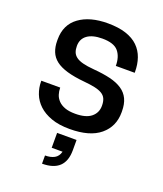

<svg xmlns="http://www.w3.org/2000/svg" viewBox="-140 -634 804 946"><g transform="rotate(20 262.0 -161.5)"><path d="M262 -68Q318 -68 345.5 -90.5Q373 -113 373 -150Q373 -172 366.5 -186.5Q360 -201 345 -210Q330 -219 306.5 -224Q283 -229 250 -232Q196 -237 158.5 -248Q121 -259 98.5 -276.5Q76 -294 66 -319Q56 -344 56 -376V-383Q56 -460 112 -501Q168 -542 262 -542Q318 -542 357.5 -529Q397 -516 421.5 -492Q446 -468 457.5 -435Q469 -402 469 -362V-358H370Q370 -406 346.5 -434Q323 -462 262 -462Q211 -462 183.5 -442Q156 -422 156 -385Q156 -367 161 -353.5Q166 -340 179 -330Q192 -320 215 -314Q238 -308 274 -305Q324 -301 361.5 -292Q399 -283 424.5 -266Q450 -249 462.5 -222.5Q475 -196 475 -158V-152Q475 -78 421 -33Q367 12 262 12Q205 12 165 -2.5Q125 -17 99.5 -41Q74 -65 62 -96Q50 -127 50 -160V-164H149Q149 -145 154.5 -128Q160 -111 173 -97.5Q186 -84 207.5 -76Q229 -68 262 -68ZM313 105Q313 219 193 219V176Q222 176 241.5 165.5Q261 155 268 129H211V51H313Z"/></g></svg>

Font: Cooper Hewitt
Style: Regular
Weight: 707
Designer: Village Type and Design LLC
Foundry: Cooper Hewitt Smithsonian Design Museum
Version: 1.000